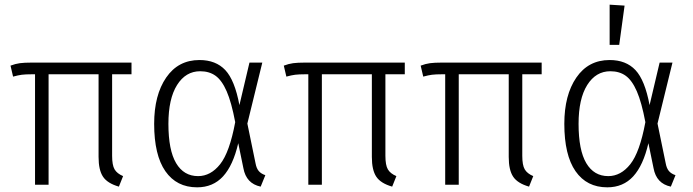

<svg xmlns="http://www.w3.org/2000/svg" viewBox="-20 -791 2968 822"><path d="M460 -473V-124Q460 -84 470.5 -66Q481 -48 507 -37L489 8Q440 -6 421 -34.5Q402 -63 402 -119V-473H188V0H130V-473H117Q89 -473 73.5 -471Q58 -469 36 -463L25 -510Q46 -518 65 -520.5Q84 -523 115 -523H543V-473Z M1005 -341 1048 -523H1103L1039 -262L1074 -92Q1078 -70 1088 -58.5Q1098 -47 1116 -41L1096 8Q1034 -5 1022 -71L1000 -178Q978 -83 935 -36Q892 11 824 11Q736 11 688 -58Q640 -127 640 -261Q640 -384 691.5 -459Q743 -534 834 -534Q904 -534 944.5 -491Q985 -448 1005 -341ZM701 -261Q701 -148 734 -92.5Q767 -37 828 -37Q882 -37 922.5 -88Q963 -139 987 -268Q971 -353 950.5 -400Q930 -447 903 -466.5Q876 -486 837 -486Q775 -486 738 -427Q701 -368 701 -261Z M1630 -473V-124Q1630 -84 1640.5 -66Q1651 -48 1677 -37L1659 8Q1610 -6 1591 -34.5Q1572 -63 1572 -119V-473H1358V0H1300V-473H1287Q1259 -473 1243.5 -471Q1228 -469 1206 -463L1195 -510Q1216 -518 1235 -520.5Q1254 -523 1285 -523H1713V-473Z M2216 -473V-124Q2216 -84 2226.5 -66Q2237 -48 2263 -37L2245 8Q2196 -6 2177 -34.5Q2158 -63 2158 -119V-473H1944V0H1886V-473H1873Q1845 -473 1829.5 -471Q1814 -469 1792 -463L1781 -510Q1802 -518 1821 -520.5Q1840 -523 1871 -523H2299V-473Z M2761 -341 2804 -523H2859L2795 -262L2830 -92Q2834 -70 2844 -58.5Q2854 -47 2872 -41L2852 8Q2790 -5 2778 -71L2756 -178Q2734 -83 2691 -36Q2648 11 2580 11Q2492 11 2444 -58Q2396 -127 2396 -261Q2396 -384 2447.5 -459Q2499 -534 2590 -534Q2660 -534 2700.5 -491Q2741 -448 2761 -341ZM2457 -261Q2457 -148 2490 -92.5Q2523 -37 2584 -37Q2638 -37 2678.5 -88Q2719 -139 2743 -268Q2727 -353 2706.5 -400Q2686 -447 2659 -466.5Q2632 -486 2593 -486Q2531 -486 2494 -427Q2457 -368 2457 -261ZM2654 -767 2631 -599H2590V-771Z"/></svg>

Font: Fira Sans Light
Style: Regular
Weight: 300
Designer: bBox Type GmbH & Carrois Corporate GbR & Edenspiekermann AG
Foundry: bBox Type GmbH & Carrois Corporate GbR & Edenspiekermann AG
Version: Version 4.301